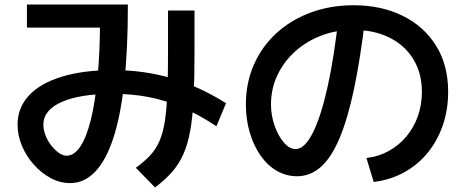

<svg xmlns="http://www.w3.org/2000/svg" viewBox="-20 -765 2040 841"><path d="M287 37Q243 37 202 15Q161 -7 128 -44Q95 -81 76 -126.5Q57 -172 57 -219Q57 -294 107.5 -347.5Q158 -401 252 -429.5Q346 -458 476 -458Q610 -458 731 -422.5Q852 -387 970 -313L928 -212Q851 -263 779 -294Q707 -325 633 -339.5Q559 -354 476 -354Q331 -354 250.5 -318.5Q170 -283 170 -219Q170 -197 179 -173Q188 -149 204 -128.5Q220 -108 237.5 -95.5Q255 -83 272 -83Q305 -83 332 -123.5Q359 -164 378 -241Q397 -318 407.5 -428.5Q418 -539 418 -678L447 -644H98V-745H540V-735Q540 -545 524 -400.5Q508 -256 476 -159Q444 -62 396.5 -12.5Q349 37 287 37ZM575 -30Q612 -57 637 -83.5Q662 -110 678 -146Q694 -182 702 -233.5Q710 -285 713 -360Q716 -435 716 -542V-719H832V-536Q832 -420 828 -335.5Q824 -251 813 -191Q802 -131 782.5 -88Q763 -45 733 -11Q703 23 659 56Z M1585 -73Q1638 -79 1682.5 -103.5Q1727 -128 1759.5 -166.5Q1792 -205 1810 -255Q1828 -305 1828 -363Q1828 -445 1790 -506.5Q1752 -568 1684.5 -601Q1617 -634 1528 -634Q1452 -634 1387 -609Q1322 -584 1272.5 -539.5Q1223 -495 1195 -435.5Q1167 -376 1167 -308Q1167 -259 1183 -214Q1199 -169 1223.5 -140.5Q1248 -112 1275 -112Q1314 -112 1350 -183Q1386 -254 1415.5 -387.5Q1445 -521 1465 -708L1581 -696Q1559 -510 1531 -377Q1503 -244 1467 -159Q1431 -74 1385 -33.5Q1339 7 1281 7Q1233 7 1192 -17Q1151 -41 1121 -84Q1091 -127 1074 -184.5Q1057 -242 1057 -308Q1057 -402 1092 -481.5Q1127 -561 1190 -619Q1253 -677 1339.5 -709.5Q1426 -742 1529 -742Q1650 -742 1743.5 -696Q1837 -650 1890 -565Q1943 -480 1943 -363Q1943 -284 1919.5 -216Q1896 -148 1853 -95.5Q1810 -43 1750 -10Q1690 23 1617 32Z"/></svg>

Font: M PLUS 1 SemiBold
Style: Regular
Weight: 600
Designer: Coji Morishita
Foundry: UNDERFOREST DESIGN
Version: Version 1.001